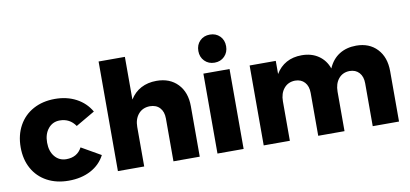

<svg xmlns="http://www.w3.org/2000/svg" viewBox="-73 -1032 2736 1280"><g transform="rotate(-10 1295.5 -392.0)"><path d="M311 -400Q263 -400 233 -363.5Q203 -327 203 -269Q203 -210 233 -174Q263 -138 311 -138Q385 -138 417 -199L548 -124Q516 -62 452 -28Q388 6 302 6Q219 6 156 -28Q93 -62 58.5 -124Q24 -186 24 -268Q24 -351 59 -414.5Q94 -478 157.5 -512.5Q221 -547 304 -547Q385 -547 448 -513.5Q511 -480 546 -419L417 -344Q379 -400 311 -400Z M1189 -341V0H1011V-290Q1011 -336 986.5 -362.5Q962 -389 919 -389Q870 -388 841.5 -354.5Q813 -321 813 -267V0H635V-742H813V-453Q842 -500 887.5 -524Q933 -548 992 -548Q1082 -548 1135.5 -492Q1189 -436 1189 -341Z M1309 -541H1486V0H1309ZM1490 -695Q1490 -654 1463.5 -627Q1437 -600 1396 -600Q1355 -600 1328.5 -627Q1302 -654 1302 -695Q1302 -737 1328.5 -763.5Q1355 -790 1396 -790Q1437 -790 1463.5 -763.5Q1490 -737 1490 -695Z M2538 -341V0H2360V-290Q2360 -336 2336 -362.5Q2312 -389 2271 -389Q2224 -388 2196.5 -354.5Q2169 -321 2169 -267V0H1991V-290Q1991 -336 1967 -362.5Q1943 -389 1902 -389Q1855 -388 1827 -354.5Q1799 -321 1799 -267V0H1622V-541H1799V-452Q1827 -499 1871.5 -523.5Q1916 -548 1975 -548Q2041 -548 2088 -516Q2135 -484 2155 -427Q2181 -487 2229.5 -517.5Q2278 -548 2344 -548Q2432 -548 2485 -492Q2538 -436 2538 -341Z"/></g></svg>

Font: Montserrat arm2
Style: Bold
Weight: 700
Designer: Julieta Ulanovsky
Foundry: Julieta Ulanovsky
Version: Version 6.000